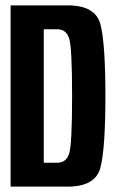

<svg xmlns="http://www.w3.org/2000/svg" viewBox="-20 -695 431 715"><path d="M19.5 0V-675H232Q335.5 -675 354 -604.5Q372.5 -534 372.5 -337.8Q372.5 -141.5 354 -70.8Q335.5 0 232 0ZM143 -89H193.5Q226 -89 237.2 -122Q248.5 -155 248.5 -337.5Q248.5 -520 237.2 -553Q226 -586 193.5 -586H143Z"/></svg>

Font: Anybody Condensed SemiBold
Style: Regular
Weight: 600
Width: 3
Designer: Tyler Finck
Foundry: Etcetera Type Company
Version: Version 1.010; ttfautohint (v1.8.3) -l 8 -r 50 -G 200 -x 14 